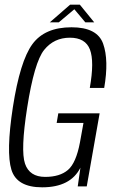

<svg xmlns="http://www.w3.org/2000/svg" viewBox="-20 -796 495 820"><path d="M160 4Q52 4 28.8 -71Q5.5 -146 35 -338.5Q65.5 -535 118.2 -607.2Q171 -679.5 285.5 -679.5Q395.5 -679.5 420.5 -609.2Q445.5 -539 425 -420.5H363.5Q383.5 -533.5 364.2 -584.2Q345 -635 278.5 -635Q210.5 -635 168.5 -582.8Q126.5 -530.5 96 -336Q67.5 -153.5 86.8 -97Q106 -40.5 173 -40.5Q235.5 -40.5 270.2 -70.2Q305 -100 321.5 -188L336.5 -271H222L229 -312H405.5L350.5 0H312L323.5 -80Q281.5 4 160 4ZM192.5 -700.5 279.5 -776H321L382.5 -700.5H344.5L297.5 -756.5L231 -700.5Z"/></svg>

Font: Anybody Light
Style: Italic
Weight: 300
Italic angle: -10°
Designer: Tyler Finck
Foundry: Etcetera Type Company
Version: Version 1.010; ttfautohint (v1.8.3) -l 8 -r 50 -G 200 -x 14 